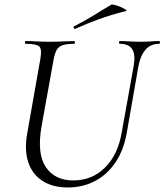

<svg xmlns="http://www.w3.org/2000/svg" viewBox="-20 -804 717 837"><path d="M563 -517.8Q571.2 -566 556.2 -589.5Q541.2 -613 502.4 -613Q498.6 -613 498.8 -619Q499 -625 502.4 -625Q523 -625 544.5 -623.5Q566 -622 591.6 -622Q614.2 -622 635.7 -623.5Q657.2 -625 673.6 -625Q677.6 -625 677.4 -619Q677.2 -613 673.6 -613Q636.8 -613 614.5 -587.6Q592.2 -562.2 583.2 -514L532.6 -224.8Q519.2 -148.8 483.1 -95.6Q447 -42.4 393.8 -14.6Q340.6 13.2 275.4 13.2Q209.2 13.2 164.9 -15.6Q120.6 -44.4 103.2 -96.9Q85.8 -149.4 98.4 -221L155.6 -545.4Q163.6 -588.6 151.6 -600.8Q139.6 -613 91.8 -613Q88.6 -613 88.8 -619Q89 -625 91.6 -625Q114 -625 141 -623.5Q168 -622 196.6 -622Q229.2 -622 256.3 -623.5Q283.4 -625 303 -625Q306.6 -625 306.6 -619Q306.6 -613 303 -613Q270.2 -613 252.3 -606.8Q234.4 -600.6 226.1 -584.6Q217.8 -568.6 212.8 -539.6L161 -252.2Q140.4 -133.6 179.8 -75.5Q219.2 -17.4 299.4 -17.4Q381.2 -17.4 437.8 -73.5Q494.4 -129.6 510.6 -226.8ZM307.2 -678Q303.2 -677 301.2 -682.5Q299.2 -688 302.2 -689Q349.4 -712.6 387.8 -736.7Q426.2 -760.8 465 -783.4Q468.2 -785.6 480.9 -782.3Q493.6 -779 507.1 -773.1Q520.6 -767.2 527.9 -762.2Q535.2 -757.2 529.2 -756Q462.2 -739 410.2 -720Q358.2 -701 307.2 -678Z"/></svg>

Font: Cormorant Light
Style: Italic
Weight: 300
Italic angle: -10°
Designer: Christian Thalmann (Catharsis Fonts)
Foundry: Catharsis Fonts
Version: Version 4.000